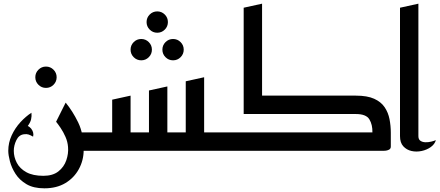

<svg xmlns="http://www.w3.org/2000/svg" viewBox="-20 -820 2390 1044"><path d="M230 -342Q206 -342 189 -359Q172 -376 172 -400Q172 -424 189 -441Q206 -458 230 -458Q254 -458 271 -441Q288 -424 288 -400Q288 -376 271 -359Q254 -342 230 -342Z M364 0V-100H510V0ZM221 204Q162 204 124 181.5Q86 159 64.5 125.5Q43 92 34 57.5Q25 23 25 0Q25 -44 43.5 -84Q62 -124 91 -155.5Q120 -187 151 -207Q153 -188 149 -171Q145 -154 131 -135Q142 -130 149.5 -120.5Q157 -111 160 -100Q163 -89 160 -77Q146 -85 135.5 -88.5Q125 -92 111 -90Q83 -87 69 -58Q55 -29 55 0Q55 34 71.5 65.5Q88 97 123.5 116.5Q159 136 216 136Q267 136 297.5 112Q328 88 340.5 51.5Q353 15 350 -20Q348 -49 336 -76Q324 -103 309.5 -124.5Q295 -146 285 -158L337 -262Q375 -216 405 -154.5Q435 -93 435 -5Q435 51 409 99Q383 147 335.5 175.5Q288 204 221 204Z M835 -642Q811 -642 794 -659Q777 -676 777 -700Q777 -724 794 -741Q811 -758 835 -758Q859 -758 876 -741Q893 -724 893 -700Q893 -676 876 -659Q859 -642 835 -642ZM921 -492Q897 -492 880 -509Q863 -526 863 -550Q863 -574 880 -591Q897 -608 921 -608Q945 -608 962 -591Q979 -574 979 -550Q979 -526 962 -509Q945 -492 921 -492ZM748 -492Q724 -492 707 -509Q690 -526 690 -550Q690 -574 707 -591Q724 -608 748 -608Q772 -608 789 -591Q806 -574 806 -550Q806 -526 789 -509Q772 -492 748 -492Z M470 0V-100H590V-278L690 -300V-100H790V-328L890 -350V-100H990V-378L1090 -400V-100H1210V0Z M1170 0V-100H2005Q2006 -142 1988.5 -171Q1971 -200 1915 -200H1350V-300H1915Q1977 -300 2014.5 -283Q2052 -266 2071.5 -237Q2091 -208 2098 -172Q2105 -136 2105 -97.5Q2105 -59 2105 -23Q2105 -11 2095 -6Q2085 -1 2075 -0.5Q2065 0 2065 0ZM1305 -200V-778L1405 -800V-200Z M2350 -58Q2344 -36 2322.5 -20.5Q2301 -5 2272.5 1Q2244 7 2217.5 1Q2191 -5 2173 -24.5Q2155 -44 2155 -80V-778L2255 -800V-80Q2255 -62 2266 -54.5Q2277 -47 2293 -46.5Q2309 -46 2325 -50Q2341 -54 2350 -58Z"/></svg>

Font: Reem Kufi Fun
Style: Regular
Weight: 400
Designer: Khaled Hosny
Version: Version 1.005